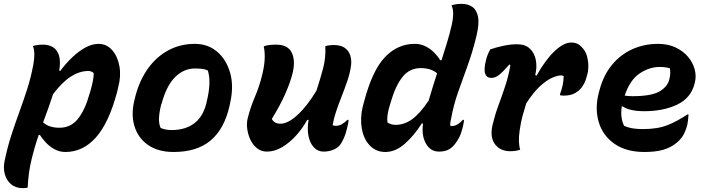

<svg xmlns="http://www.w3.org/2000/svg" viewBox="-51 -778 3671 998"><path d="M120 -539Q144 -546 172 -546Q201 -546 223 -533.5Q245 -521 255 -491.5Q265 -462 257 -411L262 -409Q291 -448 324.5 -480Q358 -512 393 -531Q428 -550 461 -550Q503 -550 531.5 -518Q560 -486 569.5 -435Q579 -384 564 -327L558 -301Q515 -139 447.5 -63.5Q380 12 289 12Q258 12 232 -2.5Q206 -17 187 -37.5Q168 -58 156 -77L150 -76Q128 -12 112 55Q96 122 93 197Q83 200 68 200Q31 200 7 180Q-17 160 -26 127.5Q-35 95 -27 58Q-12 -14 8 -75.5Q28 -137 49 -194.5Q70 -252 89.5 -312Q109 -372 122 -441Q127 -467 127.5 -493Q128 -519 120 -539ZM408 -409Q363 -409 318 -380.5Q273 -352 225 -289Q213 -252 200 -215Q187 -178 173 -142Q203 -114 258 -114Q317 -114 354 -160Q391 -206 415 -292L420 -309Q437 -368 436 -398Q425 -409 408 -409Z M962 -550Q1030 -550 1078 -509Q1126 -468 1145.5 -398.5Q1165 -329 1145 -242L1142 -227Q1115 -108 1044 -48Q973 12 851 12Q771 12 718.5 -24.5Q666 -61 647.5 -123.5Q629 -186 649 -263L653 -279Q675 -362 719 -423Q763 -484 825 -517Q887 -550 962 -550ZM961 -422Q906 -422 861 -379Q816 -336 790 -243L787 -235Q777 -196 775.5 -165.5Q774 -135 784 -113Q809 -102 841 -102Q912 -102 958 -136.5Q1004 -171 1021 -239L1023 -248Q1049 -352 1029 -412Q1016 -418 1000 -420Q984 -422 961 -422Z M1320 -537Q1331 -542 1348.5 -544Q1366 -546 1384 -546Q1446 -546 1466 -503.5Q1486 -461 1469 -394Q1457 -347 1430.5 -287.5Q1404 -228 1362 -160Q1374 -135 1407 -135Q1446 -135 1496 -181Q1546 -227 1594 -307Q1614 -368 1628.5 -423Q1643 -478 1640 -538Q1660 -544 1683 -544Q1721 -544 1741.5 -529Q1762 -514 1769.5 -490Q1777 -466 1774 -440Q1769 -400 1754.5 -357.5Q1740 -315 1723.5 -273.5Q1707 -232 1694 -192Q1683 -159 1678 -127Q1686 -124 1695 -124Q1711 -124 1726 -132.5Q1741 -141 1755 -155H1761Q1760 -145 1758.5 -135Q1757 -125 1753 -111Q1746 -82 1738.5 -65Q1731 -48 1723 -34Q1710 -12 1685 -1Q1660 10 1631 10Q1601 10 1580.5 -12Q1560 -34 1552.5 -71Q1545 -108 1553 -155H1546Q1522 -111 1488 -73.5Q1454 -36 1415 -13Q1376 10 1337 10Q1307 10 1285.5 -7Q1264 -24 1251 -51Q1238 -78 1234 -108.5Q1230 -139 1237 -165Q1251 -221 1274 -274.5Q1297 -328 1311 -386Q1322 -429 1324.5 -466Q1327 -503 1320 -537Z M2104 -550Q2137 -550 2162.5 -536.5Q2188 -523 2207 -503.5Q2226 -484 2237 -465H2244Q2258 -509 2272 -554.5Q2286 -600 2298 -652Q2304 -678 2304.5 -704.5Q2305 -731 2296 -750Q2319 -758 2349 -758Q2380 -758 2403 -743Q2426 -728 2433.5 -692Q2441 -656 2426 -593Q2407 -513 2381 -441Q2355 -369 2330.5 -300Q2306 -231 2293 -157Q2290 -145 2289.5 -137.5Q2289 -130 2289 -125Q2291 -124 2294 -123.5Q2297 -123 2298 -123Q2313 -123 2327 -131.5Q2341 -140 2355 -155H2361Q2360 -146 2358.5 -136Q2357 -126 2353 -111Q2346 -83 2335.5 -63Q2325 -43 2312 -27Q2296 -7 2276.5 1.5Q2257 10 2231 10Q2186 10 2162.5 -32.5Q2139 -75 2148 -136H2141Q2103 -75 2054 -31.5Q2005 12 1952 12Q1904 12 1872 -21Q1840 -54 1830 -107.5Q1820 -161 1834 -222L1841 -248Q1884 -412 1950 -481Q2016 -550 2104 -550ZM1963 -141Q1983 -129 2005 -129Q2051 -129 2091.5 -158.5Q2132 -188 2177 -255Q2188 -293 2199 -328Q2210 -363 2221 -397Q2189 -424 2136 -424Q2078 -424 2041.5 -378.5Q2005 -333 1980 -247L1975 -230Q1958 -176 1963 -141Z M2497 -521Q2524 -531 2563 -539.5Q2602 -548 2637 -548Q2680 -548 2704 -524.5Q2728 -501 2734.5 -464.5Q2741 -428 2731 -388L2738 -385Q2784 -467 2831.5 -512Q2879 -557 2919 -557Q2951 -557 2970 -536Q2994 -513 3001 -483Q3008 -453 3007 -429.5Q3006 -406 3004 -400L2999 -381Q2998 -376 2992.5 -360Q2987 -344 2974 -325.5Q2961 -307 2938 -294Q2915 -281 2880 -281Q2875 -281 2870.5 -281.5Q2866 -282 2860 -283V-289Q2878 -336 2879 -382Q2874 -386 2865 -386Q2848 -386 2819.5 -374Q2791 -362 2756 -330Q2721 -298 2684 -240Q2674 -208 2665 -175Q2656 -142 2650 -99Q2641 -38 2653 0Q2631 8 2602 8Q2548 8 2521 -29.5Q2494 -67 2510 -132Q2522 -182 2540 -230.5Q2558 -279 2575 -330.5Q2592 -382 2602 -439L2597 -443Q2563 -404 2543 -388.5Q2523 -373 2503 -373Q2479 -373 2471 -394.5Q2463 -416 2475 -465Q2478 -478 2483 -491Q2488 -504 2497 -521Z M3369 -550Q3422 -550 3461.5 -531Q3501 -512 3526 -482Q3551 -452 3560 -417Q3569 -382 3561 -350L3559 -342Q3540 -268 3468.5 -234Q3397 -200 3297 -200Q3258 -200 3229 -207Q3200 -214 3186 -225H3181Q3172 -167 3193 -124Q3216 -114 3239.5 -110.5Q3263 -107 3290 -107Q3367 -107 3418.5 -127.5Q3470 -148 3522 -183H3528Q3526 -149 3521 -127Q3511 -91 3497.5 -70.5Q3484 -50 3465 -35Q3436 -11 3396.5 0.5Q3357 12 3299 12Q3204 12 3143 -30.5Q3082 -73 3061 -144Q3040 -215 3062 -298L3065 -309Q3086 -388 3130.5 -441.5Q3175 -495 3236.5 -522.5Q3298 -550 3369 -550ZM3378 -430Q3324 -430 3273.5 -396Q3223 -362 3196 -281Q3215 -278 3236 -278Q3333 -278 3375.5 -302Q3418 -326 3428 -365Q3433 -385 3433 -399Q3433 -413 3431 -423Q3421 -426 3408.5 -428Q3396 -430 3378 -430Z"/></svg>

Font: Recursive Mn Csl St
Style: Bold Italic
Weight: 700
Italic angle: -15°
Monospace: yes
Version: Version 1.079;hotconv 1.0.112;makeotfexe 2.5.65598; ttfautoh